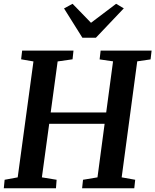

<svg xmlns="http://www.w3.org/2000/svg" viewBox="-22 -1016 838 1036"><path d="M-1.5 0 3 -46 73.5 -59 158.5 -684.5 92 -696 97.5 -743H374.5L369.5 -696L289 -684.5L251.5 -409H551L588 -685L515.5 -695.5L521 -743H796L790.5 -695.5L718.5 -685L634.5 -59L707.5 -46L702.5 0H421L426 -46L504 -59L542.5 -348H243.5L204 -59L283.5 -46L280 0ZM422.5 -812.5 323.5 -970.5 369.5 -995.5Q394.5 -970 419.5 -944.2Q444.5 -918.5 469 -893Q503 -918.5 536.8 -944.2Q570.5 -970 604.5 -995.5L646 -971L495.5 -812.5Z"/></svg>

Font: Merriweather 20pt SemiBold
Style: Italic
Weight: 600
Italic angle: -7.8°
Version: Version 2.101